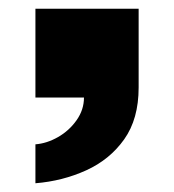

<svg xmlns="http://www.w3.org/2000/svg" viewBox="-20 -223 397 439"><path d="M61 196V107Q87 105 112.5 90.5Q138 76 155 52Q172 28 172 0H61V-203H297V-23Q297 49 264 95.5Q231 142 177 166.5Q123 191 61 196Z"/></svg>

Font: Archivo SemiBold SemiExpanded Black
Style: Regular
Weight: 900
Width: 6
Version: Version 2.001